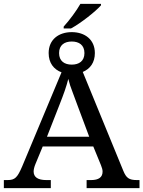

<svg xmlns="http://www.w3.org/2000/svg" viewBox="-20 -978 745 998"><path d="M473.1 -702.1C473.1 -772.9 420.4 -811 353 -811C285.6 -811 232.9 -772.9 232.9 -702.1C232.9 -650.9 259.3 -617.2 299.8 -602.1L95.2 -112.8C70.3 -55.2 58.1 -42 19 -42H0V0H244.1V-42H221.2C176.8 -42 154.8 -57.1 154.8 -86.9C154.8 -96.2 158.2 -110.8 164.1 -125L202.1 -216.8H464.8L504.9 -119.1C510.3 -105 513.2 -96.2 513.2 -85.9C513.2 -56.6 493.2 -42 453.1 -42H430.2V0H705.1V-42H691.9C650.4 -42 636.2 -53.2 621.1 -89.8L410.2 -604C448.7 -620.1 473.1 -652.8 473.1 -702.1ZM224.1 -267.1 289.1 -433.1C311 -488.8 324.7 -526.4 335 -567.9C340.3 -545.9 347.7 -522.9 356.9 -500C365.7 -476.6 375 -451.7 384.8 -424.8L443.8 -267.1ZM287.1 -702.1C287.1 -744.1 315.4 -762.2 353 -762.2C390.6 -762.2 418.9 -744.1 418.9 -702.1C418.9 -660.2 390.6 -642.1 353 -642.1C315.4 -642.1 287.1 -660.2 287.1 -702.1ZM311 -830.1H349.1C400.9 -857.9 478 -919.4 504.9 -950.2V-958H397.9C377.4 -921.9 341.8 -873.5 311 -839.8Z"/></svg>

Font: The Erased English
Style: Regular
Weight: 400
Designer: Monotype Design team + ligartures altered by 180 Amsterdam
Foundry: Monotype Imaging Inc.
Version: Version 1.030;Glyphs 3.1.2 (3151)